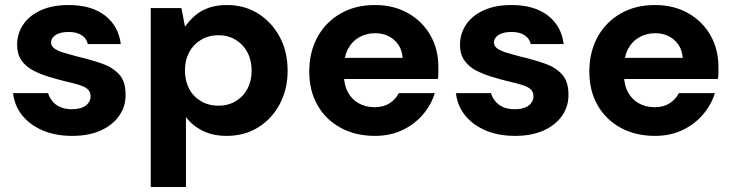

<svg xmlns="http://www.w3.org/2000/svg" viewBox="-20 -528 2913 763"><path d="M267 12Q200 12 149 -10Q98 -32 67.5 -70.5Q37 -109 32 -158H171Q176 -141 188 -126Q200 -111 219.5 -102.5Q239 -94 265 -94Q291 -94 307.5 -101Q324 -108 332 -120Q340 -132 340 -144Q340 -164 328 -174Q316 -184 293 -191Q270 -198 239 -205Q206 -213 172 -223.5Q138 -234 110 -249Q82 -264 65 -288.5Q48 -313 48 -350Q48 -394 72 -430Q96 -466 142 -487Q188 -508 253 -508Q343 -508 397 -466.5Q451 -425 460 -353H329Q324 -376 304 -388.5Q284 -401 253 -401Q219 -401 201 -389Q183 -377 183 -359Q183 -345 196 -335.5Q209 -326 232 -319Q255 -312 285 -304Q340 -291 383.5 -276Q427 -261 453 -233Q479 -205 479 -153Q480 -106 454 -68.5Q428 -31 380.5 -9.5Q333 12 267 12Z M579 215V-496H701L715 -423H716Q733 -447 755.5 -466.5Q778 -486 809.5 -497Q841 -508 882 -508Q952 -508 1006 -474Q1060 -440 1091.5 -381.5Q1123 -323 1123 -247Q1123 -173 1091.5 -114Q1060 -55 1005.5 -21.5Q951 12 881 12Q826 12 785 -8.5Q744 -29 719 -63V215ZM848 -108Q887 -108 917 -126Q947 -144 963.5 -175.5Q980 -207 980 -247Q980 -288 963.5 -319.5Q947 -351 917 -369.5Q887 -388 848 -388Q809 -388 778.5 -369.5Q748 -351 731.5 -320Q715 -289 715 -248Q715 -207 731.5 -175.5Q748 -144 778.5 -126Q809 -108 848 -108Z M1470 12Q1393 12 1334 -20Q1275 -52 1242 -109.5Q1209 -167 1209 -243Q1209 -321 1241.5 -380.5Q1274 -440 1333 -474Q1392 -508 1470 -508Q1544 -508 1601 -476Q1658 -444 1690 -388.5Q1722 -333 1722 -262Q1722 -252 1722 -239.5Q1722 -227 1720 -214H1309V-298H1580Q1577 -342 1546.5 -369Q1516 -396 1471 -396Q1437 -396 1408.5 -380.5Q1380 -365 1363.5 -334.5Q1347 -304 1347 -257V-228Q1347 -190 1362.5 -161.5Q1378 -133 1405.5 -117.5Q1433 -102 1469 -102Q1504 -102 1528 -117.5Q1552 -133 1565 -158H1708Q1693 -110 1659.5 -71.5Q1626 -33 1578 -10.5Q1530 12 1470 12Z M2027 12Q1960 12 1909 -10Q1858 -32 1827.5 -70.5Q1797 -109 1792 -158H1931Q1936 -141 1948 -126Q1960 -111 1979.5 -102.5Q1999 -94 2025 -94Q2051 -94 2067.5 -101Q2084 -108 2092 -120Q2100 -132 2100 -144Q2100 -164 2088 -174Q2076 -184 2053 -191Q2030 -198 1999 -205Q1966 -213 1932 -223.5Q1898 -234 1870 -249Q1842 -264 1825 -288.5Q1808 -313 1808 -350Q1808 -394 1832 -430Q1856 -466 1902 -487Q1948 -508 2013 -508Q2103 -508 2157 -466.5Q2211 -425 2220 -353H2089Q2084 -376 2064 -388.5Q2044 -401 2013 -401Q1979 -401 1961 -389Q1943 -377 1943 -359Q1943 -345 1956 -335.5Q1969 -326 1992 -319Q2015 -312 2045 -304Q2100 -291 2143.5 -276Q2187 -261 2213 -233Q2239 -205 2239 -153Q2240 -106 2214 -68.5Q2188 -31 2140.5 -9.5Q2093 12 2027 12Z M2583 12Q2506 12 2447 -20Q2388 -52 2355 -109.5Q2322 -167 2322 -243Q2322 -321 2354.5 -380.5Q2387 -440 2446 -474Q2505 -508 2583 -508Q2657 -508 2714 -476Q2771 -444 2803 -388.5Q2835 -333 2835 -262Q2835 -252 2835 -239.5Q2835 -227 2833 -214H2422V-298H2693Q2690 -342 2659.5 -369Q2629 -396 2584 -396Q2550 -396 2521.5 -380.5Q2493 -365 2476.5 -334.5Q2460 -304 2460 -257V-228Q2460 -190 2475.5 -161.5Q2491 -133 2518.5 -117.5Q2546 -102 2582 -102Q2617 -102 2641 -117.5Q2665 -133 2678 -158H2821Q2806 -110 2772.5 -71.5Q2739 -33 2691 -10.5Q2643 12 2583 12Z"/></svg>

Font: DM Sans 28pt ExtraBold
Style: Regular
Weight: 800
Version: Version 4.004;gftools[0.9.30]